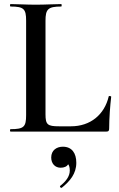

<svg xmlns="http://www.w3.org/2000/svg" viewBox="-20 -645 581 941"><path d="M513 -173C492 -83 423 -26 328 -26H269C213 -26 203 -34 203 -85V-543C203 -600 215 -613 280 -613C283 -613 283 -625 280 -625C247 -625 204 -622 155 -622C108 -622 64 -625 32 -625C28 -625 28 -613 32 -613C97 -613 108 -601 108 -544V-81C108 -23 97 -12 32 -12C28 -12 28 0 32 0H500C512 0 515 -4 515 -15C515 -64 520 -129 525 -171C525 -174 514 -176 513 -173ZM288 74C258 74 231 91 231 127C231 157 250 177 277 177C295 177 308 171 314 160C319 166 322 176 322 191C322 220 302 245 275 266C271 270 278 278 283 275C323 243 354 206 354 153C354 105 332 74 288 74Z"/></svg>

Font: Cormorant SC Semi
Style: Regular
Weight: 600
Designer: Christian Thalmann (Catharsis Fonts)
Version: Version 1.000;PS 001.000;hotconv 1.0.70;makeotf.lib2.5.58329